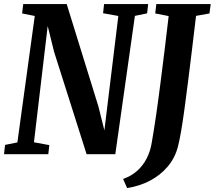

<svg xmlns="http://www.w3.org/2000/svg" viewBox="-21 -763 1062 950"><path d="M-1 0 4 -46 65 -58.5 151 -684 88.5 -696.5 94 -743H309L466 -236L495.5 -118L564.5 -684L489 -697.5L494 -743H712L707 -697L646.5 -684.5L549.5 0H407.5L246.5 -507L215 -634.5L147 -59L223 -45L218 0ZM608 167.5 588 122.5Q629 108 657.8 82.2Q686.5 56.5 704.5 21.5Q722.5 -13.5 729.5 -55.5Q740.5 -118 751.5 -193.8Q762.5 -269.5 773 -352.5Q783.5 -435.5 794 -519.8Q804.5 -604 813.5 -683.5L747 -696.5L752.5 -743H1021.5L1015.5 -696.5L949 -684.5Q938.5 -596 928.5 -513.5Q918.5 -431 909.2 -357.2Q900 -283.5 891.5 -221.8Q883 -160 875 -113.2Q867 -66.5 859.5 -38Q845 18.5 808.8 61.2Q772.5 104 721 131Q669.5 158 608 167.5Z"/></svg>

Font: Merriweather 24pt SemiCondensed
Style: Bold Italic
Weight: 700
Width: 4
Italic angle: -7.8°
Designer: Eben Sorkin
Foundry: Eben Sorkin
Version: Version 2.101